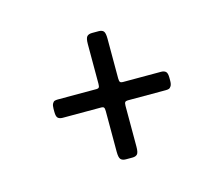

<svg xmlns="http://www.w3.org/2000/svg" viewBox="-57 -515 504 440"><g transform="rotate(-15 195.5 -295.0)"><path d="M192.9 -145.5Q184.6 -145.5 180.7 -149.7Q176.8 -153.8 176.8 -167.5V-264.2Q176.8 -271 175 -272.9Q173.3 -274.9 169.4 -274.9H77.6Q70.3 -274.9 66.4 -278.3Q62.5 -281.7 62.5 -293V-300.3Q62.5 -308.1 64.7 -312.3Q66.9 -316.4 69.8 -317.4Q72.8 -318.4 77.6 -318.4H169.4Q173.3 -318.4 175 -320.3Q176.8 -322.3 176.8 -329.1V-423.3Q176.8 -437 180.7 -441.2Q184.6 -445.3 192.9 -445.3H208.5Q216.3 -445.3 220 -441.2Q223.6 -437 223.6 -423.3V-329.1Q223.6 -322.3 225.6 -320.3Q227.5 -318.4 231.9 -318.4H322.3Q329.6 -318.4 333.5 -314.9Q337.4 -311.5 337.4 -300.3V-293Q337.4 -285.2 335 -281Q332.5 -276.9 329.6 -275.9Q326.7 -274.9 322.3 -274.9H231.9Q227.5 -274.9 225.6 -272.9Q223.6 -271 223.6 -264.2V-167.5Q223.6 -153.8 220 -149.7Q216.3 -145.5 208.5 -145.5Z"/></g></svg>

Font: BenchNine Light
Style: Regular
Weight: 300
Version: Version 1 ; ttfautohint (v0.92.18-e454-dirty) -l 8 -r 50 -G 